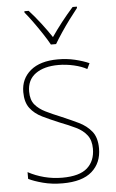

<svg xmlns="http://www.w3.org/2000/svg" viewBox="-55 -801 513 849"><g transform="rotate(-5 202.0 -376.5)"><path d="M362 -130Q362 -66 319 -28Q276 10 189 10Q141 10 101.5 -0.5Q62 -11 38 -23V-53Q71 -35 109.5 -25Q148 -15 189 -15Q266 -15 300.5 -46Q335 -77 335 -131Q335 -168 317.5 -191Q300 -214 269 -229Q238 -244 199 -259Q158 -276 124 -292.5Q90 -309 70 -335.5Q50 -362 50 -407Q50 -466 93 -502Q136 -538 215 -538Q255 -538 290.5 -529.5Q326 -521 353 -509L341 -484Q318 -497 283.5 -505Q249 -513 215 -513Q151 -513 113.5 -486Q76 -459 76 -407Q76 -370 93.5 -349Q111 -328 140.5 -313.5Q170 -299 207 -284Q247 -267 282.5 -250Q318 -233 340 -205.5Q362 -178 362 -130ZM190 -606Q178 -628 159.5 -656Q141 -684 121.5 -711Q102 -738 86 -757V-763H105Q130 -736 156 -702Q182 -668 202 -638Q245 -701 300 -763H319V-757Q302 -736 282 -709Q262 -682 244 -655Q226 -628 213 -606Z"/></g></svg>

Font: Noto Sans Myanmar SemiCondensed Thin
Style: Regular
Weight: 100
Width: 4
Designer: Monotype Design Team
Foundry: Monotype Imaging Inc.
Version: Version 2.107; ttfautohint (v1.8.4.7-5d5b)